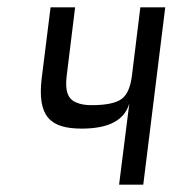

<svg xmlns="http://www.w3.org/2000/svg" viewBox="-20 -504 471 524"><path d="M203 -153C277 -153 320 -176 333 -222L305 0H371L431 -484H363L340 -297C336 -266 327 -245 312 -234C297 -223 270 -217 231 -217C214 -217 200 -219 189 -224C165 -233 157 -256 162 -297L185 -484H118L94 -292C81 -186 117 -153 203 -153Z"/></svg>

Font: Gamestation Condensed
Style: Italic
Weight: 400
Width: 3
Designer: Jonas Hecksher
Foundry: Jonas Hecksher, Playtypeª, e-types AS
Version: Version 1.003